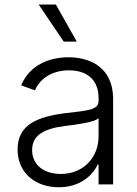

<svg xmlns="http://www.w3.org/2000/svg" viewBox="-20 -802 596 835"><path d="M235.8 12.4C326.7 12.4 382.1 -38 404.8 -86.3H408.7V0H471.9V-370.4C471.9 -516.7 361.9 -552.9 278.4 -552.9C195 -552.9 109 -519.9 72.1 -430.8L132.1 -409.1C152 -456 201.3 -496.1 280.2 -496.1C362.9 -496.1 408.7 -450.6 408.7 -376.1V-363.3C408.7 -322.1 357.6 -321.4 266 -310C142.8 -294.7 56.5 -260.3 56.5 -152.3C56.5 -47.2 136.7 12.4 235.8 12.4ZM244.3 -45.5C172.9 -45.5 119.7 -83.5 119.7 -149.5C119.7 -215.6 173.7 -243.3 266 -254.6C310.7 -259.9 390.3 -269.9 408.7 -288V-209.2C408.7 -119.7 345.2 -45.5 244.3 -45.5ZM257.1 -621.1H313.9L223 -782.3H148.1Z"/></svg>

Font: Karasuma Gothic
Style: Light
Weight: 300
Designer: Rasmus Andersson / Ryoko Nishizuka
Foundry: rsms
Version: Version 1.00